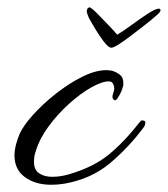

<svg xmlns="http://www.w3.org/2000/svg" viewBox="-20 -497 464 531"><path d="M158 11Q140 14 122 14Q78 14 49 -7Q20 -28 20 -68Q20 -92 34 -126Q44 -149 71 -179Q98 -209 134 -237.5Q170 -266 207 -284.5Q244 -303 274 -303Q285 -303 294 -300Q305 -296 313 -289Q321 -282 321 -268Q321 -265 321 -262Q321 -259 319 -255Q319 -252 314.5 -242Q310 -232 304.5 -224.5Q299 -217 295 -221Q291 -224 291 -229Q291 -234 293.5 -240.5Q296 -247 296 -252Q296 -259 292.5 -265.5Q289 -272 281 -272Q262 -272 232 -255Q202 -238 170.5 -209.5Q139 -181 114 -147Q89 -113 79 -79Q76 -71 75 -63.5Q74 -56 74 -49Q74 -27 88.5 -17.5Q103 -8 124 -8Q147 -8 171 -15Q239 -35 281.5 -70Q324 -105 367 -160Q371 -165 374 -164Q377 -163 379 -163Q382 -162 382 -157Q382 -155 381 -152Q380 -149 379 -147Q336 -89 284 -45.5Q232 -2 158 11ZM288 -365Q280 -365 267 -382Q254 -399 242.5 -418.5Q231 -438 226 -447Q220 -461 220 -466Q220 -475 228 -477Q236 -473 250.5 -458Q265 -443 280.5 -427Q296 -411 304 -401Q321 -411 344 -428Q367 -445 388.5 -459Q410 -473 419 -473Q424 -473 424 -469Q424 -463 410 -452Q400 -443 382 -429Q364 -415 344.5 -400Q325 -385 309.5 -375Q294 -365 288 -365Z"/></svg>

Font: Allura
Style: Regular
Weight: 400
Designer: Robert E. Leuschke
Foundry: Robert E. Leuschke
Version: Version 1.110